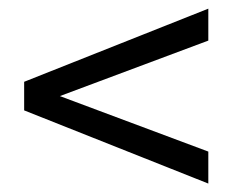

<svg xmlns="http://www.w3.org/2000/svg" viewBox="-20 -483 540 446"><path d="M463.9 -388.7 119.1 -259.8 463.9 -130.9V-56.6L36.1 -226.6V-293L463.9 -462.9Z"/></svg>

Font: BabelStone Shapes
Style: Regular
Weight: 400
Designer: Andrew West
Foundry: BabelStone
Version: Version 15.0.0 September 13, 2022